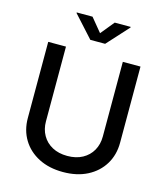

<svg xmlns="http://www.w3.org/2000/svg" viewBox="-136 -1047 1007 1163"><g transform="rotate(15 368.0 -466.0)"><path d="M368.2 11.2Q280.8 11.2 215.6 -22.2Q150.4 -55.7 114.5 -114.7Q78.6 -173.8 78.6 -250V-727.5H189.9V-258.8Q189.9 -210 211.7 -171.6Q233.4 -133.3 273.4 -111.6Q313.5 -89.8 368.2 -89.8Q423.3 -89.8 463.1 -111.6Q502.9 -133.3 524.7 -171.6Q546.4 -210 546.4 -258.8V-727.5H657.2V-250Q657.2 -173.8 621.3 -114.7Q585.4 -55.7 520.5 -22.2Q455.6 11.2 368.2 11.2ZM298.3 -944.3 368.2 -859.4 437.5 -944.3H537.6V-940.4L414.6 -805.2H321.8L199.2 -940.4V-944.3Z"/></g></svg>

Font: Inter 16pt Medium
Style: Regular
Weight: 500
Version: Version 4.001;git-66647c0bb